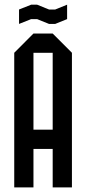

<svg xmlns="http://www.w3.org/2000/svg" viewBox="-20 -812 373 832"><path d="M125 0H41.7V-583.3L125 -666.7H208.3L291.7 -583.3V0H208.3V-166.7H125ZM125 -250H208.3V-583.3H125ZM115 -729.2 62.5 -708.3V-770.8L115 -791.7H140.8L192.5 -770.8H219.2L270.8 -791.7V-729.2L219.2 -708.3H192.5L140.8 -729.2Z"/></svg>

Font: Yulong
Style: Regular
Weight: 400
Designer: GGBotNet
Foundry: f0n7.com
Version: 1.00